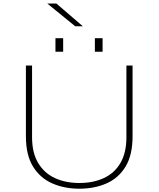

<svg xmlns="http://www.w3.org/2000/svg" viewBox="-20 -1078 915 1108"><path d="M438 11Q352 11 282 -19.5Q212 -50 170.8 -116.5Q129.5 -183 129.5 -291.5V-700H165V-286Q165 -197 199.8 -138.2Q234.5 -79.5 296 -50.8Q357.5 -22 438 -22Q519 -22 580.2 -50.8Q641.5 -79.5 675.5 -138.2Q709.5 -197 709.5 -286V-700H745V-291.5Q745 -183 704.5 -116.5Q664 -50 594.5 -19.5Q525 11 438 11ZM300 -857.5H344.5V-779.5H300ZM527.5 -857.5H572V-779.5H527.5ZM414 -926.5 253 -1057.5H305.5L458 -926.5Z"/></svg>

Font: Trispace SemiExpanded Thin
Style: Regular
Weight: 100
Width: 6
Designer: Tyler Finck
Foundry: Etcetera Type Company
Version: Version 1.210; ttfautohint (v1.8.3)